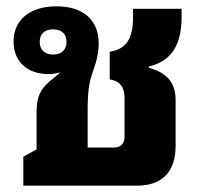

<svg xmlns="http://www.w3.org/2000/svg" viewBox="-20 -589 641 609"><path d="M54 0H414C494 0 537 -44 537 -126V-272C537 -325 511 -358 452 -374V-378C523 -395 556 -445 556 -536V-561H402V-536C402 -465 380 -433 328 -425V-337C359 -333 375 -313 375 -280V-155C375 -133 363 -121 341 -121H258V-238C258 -297 262 -327 275 -363C288 -399 293 -424 293 -452C293 -526 243 -569 159 -569C75 -569 23 -526 23 -457C23 -394 66 -354 134 -354C148 -354 160 -356 171 -360C167 -356 162 -351 156 -346C107 -309 96 -286 96 -228V-115L54 -92ZM148 -416C122 -416 106 -431 106 -456C106 -482 122 -496 148 -496C175 -496 191 -482 191 -456C191 -431 175 -416 148 -416Z"/></svg>

Font: Noto Sans Thai Looped ExtraBold
Style: Regular
Weight: 800
Designer: Cadson Demak Team
Foundry: Cadson Demak Co., Ltd.
Version: Version 1.001